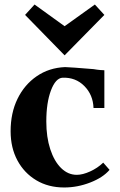

<svg xmlns="http://www.w3.org/2000/svg" viewBox="-20 -815 530 850"><path d="M264 15Q194 15 140.5 -17Q87 -49 57 -105Q27 -161 27 -234Q27 -315 57.5 -377.5Q88 -440 142.5 -477.5Q197 -515 268 -518Q276 -518 311 -515.5Q346 -513 394 -509Q411 -506 424 -505Q437 -504 442 -504V-337H394Q392 -395 353.5 -434Q315 -473 257 -471Q226 -469 205.5 -414.5Q185 -360 185 -277Q185 -208 202.5 -154.5Q220 -101 250.5 -71Q281 -41 320 -41Q346 -41 379 -56Q412 -71 437 -95L465 -63Q436 -29 379.5 -7Q323 15 264 15ZM266 -570 91 -749 133 -795 266 -699 400 -795 442 -749Z"/></svg>

Font: Wittgenstein Extrabold
Style: Regular
Weight: 800
Designer: Jörg Drees
Foundry: Jörg Drees
Version: Version 1.303; ttfautohint (v1.8.4.7-5d5b)